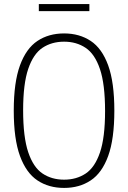

<svg xmlns="http://www.w3.org/2000/svg" viewBox="-20 -913 628 942"><path d="M294.5 9Q219 9 163.8 -27.8Q108.5 -64.5 78 -147.8Q47.5 -231 47.5 -370Q47.5 -509 78 -592.2Q108.5 -675.5 163.8 -712.2Q219 -749 294.5 -749Q369.5 -749 425 -712.2Q480.5 -675.5 510.8 -592.2Q541 -509 541 -370Q541 -231 510.8 -147.8Q480.5 -64.5 425 -27.8Q369.5 9 294.5 9ZM294.5 -31.5Q355 -31.5 400.2 -61.5Q445.5 -91.5 470.5 -165Q495.5 -238.5 495.5 -368Q495.5 -499.5 470.5 -573.8Q445.5 -648 400.2 -678.2Q355 -708.5 294.5 -708.5Q233.5 -708.5 188.5 -678.5Q143.5 -648.5 118.5 -575Q93.5 -501.5 93.5 -372Q93.5 -240.5 118.5 -166.2Q143.5 -92 188.5 -61.8Q233.5 -31.5 294.5 -31.5ZM170.5 -858.5V-893H418.5V-858.5Z"/></svg>

Font: Encode Sans Condensed ExtraLight
Style: Regular
Weight: 200
Width: 3
Designer: Multiple Designers
Foundry: Impallari Type
Version: Version 3.000; ttfautohint (v1.8.3) -l 8 -r 50 -G 200 -x 14 